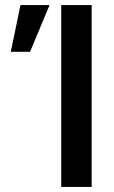

<svg xmlns="http://www.w3.org/2000/svg" viewBox="-20 -740 453 760"><path d="M222.4 -720H342.8V0H222.4ZM22.7 -535H99L176.2 -720H61.1Z"/></svg>

Font: Tap Sans
Style: Regular
Weight: 400
Designer: Tap Payments
Foundry: Tap Payments
Version: Version 1.001;Glyphs 3.1.2 (3151)